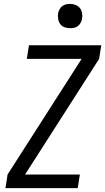

<svg xmlns="http://www.w3.org/2000/svg" viewBox="-20 -968 541 988"><path d="M8 0 19 -70 400 -665H118L129 -735H501L490 -665L109 -70H391L380 0ZM340 -823Q326 -823 312 -828Q298 -833 290 -844Q282 -855 279.5 -870Q277 -885 279 -900Q281 -910 286.5 -920Q292 -930 300.5 -936.5Q309 -943 319.5 -945.5Q330 -948 341 -948Q355 -948 369 -942.5Q383 -937 391.5 -926Q400 -915 402.5 -900Q405 -885 402 -870Q400 -860 394.5 -850Q389 -840 380.5 -833.5Q372 -827 361.5 -825Q351 -823 340 -823Z"/></svg>

Font: Iosevka
Style: Italic
Weight: 400
Italic angle: -9°
Monospace: yes
Designer: Belleve Invis
Foundry: Belleve Invis
Version: Version 32.5.0; ttfautohint (v1.8.4)